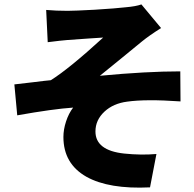

<svg xmlns="http://www.w3.org/2000/svg" viewBox="-20 -801 878 869"><path d="M371 -1Q267 -60 267 -181Q267 -215 279 -251.5Q291 -288 311 -314Q221 -308 58 -279L45 -419Q71 -422 131 -429Q186 -436 210 -438Q293 -490 447 -631Q432 -630 385 -627Q308 -622 286 -620Q259 -618 196 -610L189 -756Q233 -752 286 -752Q317 -752 409 -757Q506 -763 548 -768Q595 -772 620 -781L709 -674Q655 -640 622 -613Q591 -588 528 -536Q462 -482 432 -458Q643 -478 796 -478L797 -342Q640 -353 556 -341Q493 -333 453 -296Q412 -258 412 -206Q412 -120 542 -106Q620 -98 688 -104L659 47Q473 56 371 -1Z"/></svg>

Font: GenSekiGothic TW H
Style: Regular
Weight: 900
Version: Version 1.501;PS 1;hotconv 16.6.51;makeotf.lib2.5.65220